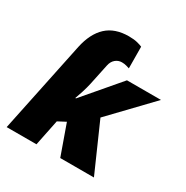

<svg xmlns="http://www.w3.org/2000/svg" viewBox="-174 -912 1020 1055"><g transform="rotate(30 335.5 -384.0)"><path d="M11.2 0 131.8 -578.1Q151.9 -671.9 203.9 -720Q255.9 -768.1 344.2 -768.1Q377.4 -768.1 399.7 -762.2Q421.9 -756.3 430.2 -752L431.2 -615.2Q423.3 -617.7 411.1 -621.3Q398.9 -625 381.8 -625Q359.4 -625 341.8 -610.1Q324.2 -595.2 318.8 -567.9L291 -436Q285.2 -409.2 274.7 -376.5Q264.2 -343.8 257.8 -327.1H262.2L455.1 -553.2H670.9L431.2 -303.2L564.9 0H351.1L283.2 -190.9L233.9 -165L200.2 0Z"/></g></svg>

Font: Open Sans ExtraBold
Style: Italic
Weight: 800
Italic angle: -12°
Designer: Monotype Design Team
Foundry: Monotype Imaging Inc.
Version: Version 3.000; ttfautohint (v1.8.4)